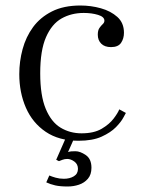

<svg xmlns="http://www.w3.org/2000/svg" viewBox="-20 -499 516 697"><path d="M265 12Q194 12 146 -20.5Q98 -53 74 -108Q50 -163 50 -230Q50 -276 62 -320.5Q74 -365 100 -400.5Q126 -436 168.5 -457.5Q211 -479 272 -479Q310 -479 346 -469Q382 -459 406 -437.5Q430 -416 430 -380Q430 -359 419.5 -343.5Q409 -328 383 -328Q360 -328 347.5 -340.5Q335 -353 335 -373Q335 -389 341 -397.5Q347 -406 353 -411.5Q359 -417 359 -424Q359 -438 336 -445Q313 -452 284 -452Q239 -452 203.5 -432Q168 -412 147 -364Q126 -316 126 -233Q126 -152 146 -104Q166 -56 200 -35.5Q234 -15 276 -15Q321 -15 349 -31.5Q377 -48 392.5 -68.5Q408 -89 413 -102L437 -89Q436 -88 428 -72.5Q420 -57 401 -37.5Q382 -18 349 -3Q316 12 265 12ZM226 178Q198 178 180.5 174Q163 170 148 163L159 138Q168 142 182 146Q196 150 212 150Q233 150 248 141Q263 132 263 114Q263 97 250 87.5Q237 78 224 78Q215 78 207 81Q199 84 194 86L184 81L220 -1H251L227 53Q233 51 239 50.5Q245 50 254 50Q271 50 291.5 64Q312 78 312 110Q312 135 299 150Q286 165 266.5 171.5Q247 178 226 178Z"/></svg>

Font: Frank Ruhl Libre Light
Style: Regular
Weight: 300
Designer: Yanek Iontef
Foundry: Fontef
Version: Version 6.003;gftools[0.9.30]